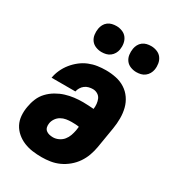

<svg xmlns="http://www.w3.org/2000/svg" viewBox="-182 -847 864 957"><g transform="rotate(30 250.0 -368.5)"><path d="M207 8Q180 8 154.5 4.5Q129 1 105.5 -8.5Q82 -18 62.5 -34.5Q43 -51 31.5 -73Q20 -95 18 -121.5Q16 -148 21 -174Q25 -199 35 -223Q45 -247 63 -266Q81 -285 104 -298.5Q127 -312 151.5 -319.5Q176 -327 200.5 -330Q225 -333 250 -333Q265 -333 281 -332Q297 -331 312 -330Q314 -345 312.5 -359.5Q311 -374 305.5 -386.5Q300 -399 287.5 -406.5Q275 -414 260 -414Q249 -414 237 -411Q225 -408 215 -400.5Q205 -393 198.5 -382Q192 -371 190 -360H53Q57 -384 67.5 -407Q78 -430 94 -450Q110 -470 130.5 -486Q151 -502 174.5 -511.5Q198 -521 222 -524.5Q246 -528 270 -528Q300 -528 328.5 -522Q357 -516 380.5 -501Q404 -486 420 -463Q436 -440 443 -412.5Q450 -385 450 -355Q450 -325 445 -295L425 -175Q421 -151 412 -126Q403 -101 388 -79Q373 -57 352 -39.5Q331 -22 307 -11Q283 0 257.5 4Q232 8 207 8ZM207 -106Q223 -106 239 -113.5Q255 -121 265.5 -134Q276 -147 281.5 -162.5Q287 -178 290 -194L293 -216Q283 -218 272 -218.5Q261 -219 250 -219Q235 -219 219.5 -216.5Q204 -214 190 -206Q176 -198 167 -184.5Q158 -171 156 -157Q154 -145 156.5 -134.5Q159 -124 167 -117.5Q175 -111 185.5 -108.5Q196 -106 207 -106ZM404 -595Q387 -595 370.5 -601.5Q354 -608 344 -621.5Q334 -635 331.5 -652.5Q329 -670 332 -688Q334 -700 340 -711.5Q346 -723 356.5 -731Q367 -739 379.5 -742Q392 -745 405 -745Q422 -745 438.5 -738.5Q455 -732 465 -718.5Q475 -705 478 -687.5Q481 -670 478 -652Q476 -640 469.5 -628.5Q463 -617 452.5 -609Q442 -601 429.5 -598Q417 -595 404 -595ZM204 -595Q187 -595 170.5 -601.5Q154 -608 144 -621.5Q134 -635 131.5 -652.5Q129 -670 132 -688Q134 -700 140 -711.5Q146 -723 156.5 -731Q167 -739 179.5 -742Q192 -745 205 -745Q222 -745 238.5 -738.5Q255 -732 265 -718.5Q275 -705 278 -687.5Q281 -670 278 -652Q276 -640 269.5 -628.5Q263 -617 252.5 -609Q242 -601 229.5 -598Q217 -595 204 -595Z"/></g></svg>

Font: Iosevka Heavy
Style: Italic
Weight: 900
Italic angle: -9°
Monospace: yes
Designer: Belleve Invis
Foundry: Belleve Invis
Version: Version 32.5.0; ttfautohint (v1.8.4)